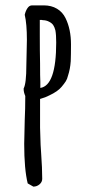

<svg xmlns="http://www.w3.org/2000/svg" viewBox="-20 -675 321 714"><path d="M83 7Q70 -46 70 -140L72 -229Q74 -269 74 -318Q68 -332 68 -343V-346Q78 -365 78 -432L79 -478Q80 -500 80 -527Q80 -586 72 -620Q75 -634 82 -644.5Q89 -655 99 -655H143Q171 -655 192 -642.5Q213 -630 224 -607Q244 -566 244 -510Q244 -470 243 -447Q241 -418 233 -394Q230 -381 224.5 -372.5Q219 -364 209 -352Q195 -335 163 -320Q150 -313 129 -307V-200L131 -136L133 -105Q137 -49 137 -10Q137 2 127 10.5Q117 19 104 19ZM189 -517Q189 -546 186 -562Q183 -574 178 -581.5Q173 -589 163 -594Q152 -600 139 -600Q139 -601 128 -601V-544Q128 -485 129 -439Q129 -387 130 -371V-350V-348Q189 -357 189 -517Z"/></svg>

Font: Amatic SC
Style: Bold
Weight: 700
Designer: Multiple Designers
Foundry: Vernon Adams
Version: Version 2.505